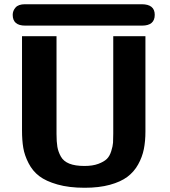

<svg xmlns="http://www.w3.org/2000/svg" viewBox="-20 -866 804 907"><path d="M40 -796Q40 -815 53.5 -830.5Q67 -846 98 -846H649Q711 -846 711 -796Q711 -745 651 -745H99Q40 -745 40 -796ZM84 -249V-695H247V-233Q247 -196 251 -172.5Q255 -149 267.5 -126.5Q280 -104 307.5 -93Q335 -82 379 -82Q418 -82 444.5 -92Q471 -102 484.5 -115Q498 -128 505.5 -152Q513 -176 514 -192Q515 -208 515 -235V-695H667V-245Q667 -199 659.5 -161.5Q652 -124 632.5 -89Q613 -54 581.5 -30.5Q550 -7 499 7Q448 21 380 21Q306 21 251.5 5.5Q197 -10 165.5 -34Q134 -58 115 -95Q96 -132 90 -167.5Q84 -203 84 -249Z"/></svg>

Font: Coval
Style: Black
Weight: 1000
Foundry: Context Ltd
Version: Version 001.000